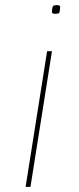

<svg xmlns="http://www.w3.org/2000/svg" viewBox="-20 -730 307 750"><path d="M202 -710Q215 -710 215 -703Q214 -683 211 -679.5Q208 -676 194 -676Q190 -676 186.5 -677.5Q183 -679 183 -684Q184 -704 188 -707Q192 -710 202 -710ZM80 0 164 -530H183L99 0Z"/></svg>

Font: Georama ExtraExtended Thin
Style: Italic
Weight: 100
Width: 8
Italic angle: -9°
Designer: Jean-Baptiste Levee
Foundry: Production Type
Version: Version 1.000